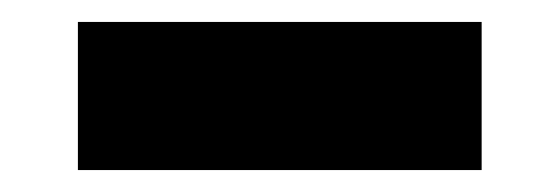

<svg xmlns="http://www.w3.org/2000/svg" viewBox="-20 -374 510 175"><path d="M51 -219V-354H419V-219Z"/></svg>

Font: Red Hat Text VF
Style: Regular
Weight: 400
Designer: Pentagram, MCKL
Foundry: Pentagram, MCKL
Version: Version 1.023